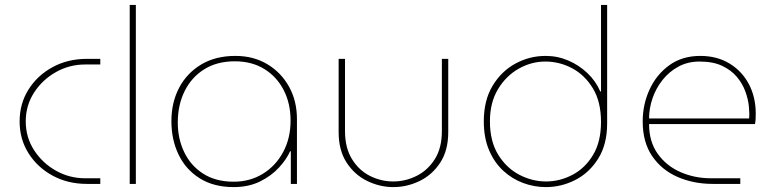

<svg xmlns="http://www.w3.org/2000/svg" viewBox="-20 -750 3162 783"><path d="M335 0Q256 0 194 -34Q132 -68 96 -125.5Q60 -183 60 -255Q60 -327 96 -384.5Q132 -442 194 -476Q256 -510 335 -510H389V-487H327Q263 -487 208 -456Q153 -425 119 -372.5Q85 -320 85 -255Q85 -190 119 -137.5Q153 -85 208 -54Q263 -23 327 -23H389V0Z M509 0V-730H534V0Z M933 13Q852 13 795 -22.5Q738 -58 708.5 -119Q679 -180 679 -256Q679 -332 710.5 -392Q742 -452 800.5 -487Q859 -522 940 -522Q1014 -522 1070.5 -488Q1127 -454 1159 -396Q1191 -338 1191 -264V0H1166V-133H1163Q1149 -101 1118 -67Q1087 -33 1040.5 -10Q994 13 933 13ZM933 -9Q999 -9 1051.5 -41Q1104 -73 1134.5 -129.5Q1165 -186 1165 -258Q1165 -328 1137 -382.5Q1109 -437 1058 -468.5Q1007 -500 938 -500Q865 -500 813 -467.5Q761 -435 733 -378.5Q705 -322 705 -250Q705 -184 731.5 -129Q758 -74 809 -41.5Q860 -9 933 -9Z M1584 13Q1529 13 1477.5 -12Q1426 -37 1393.5 -87Q1361 -137 1361 -211V-510H1387V-215Q1387 -147 1415.5 -101Q1444 -55 1489 -32.5Q1534 -10 1583 -10Q1634 -10 1679.5 -33Q1725 -56 1753.5 -101.5Q1782 -147 1782 -215V-510H1808V-211Q1808 -137 1775.5 -87Q1743 -37 1691.5 -12Q1640 13 1584 13Z M2206 13Q2159 13 2114 -3.5Q2069 -20 2032.5 -53.5Q1996 -87 1974.5 -137.5Q1953 -188 1953 -255Q1953 -341 1989 -400.5Q2025 -460 2082.5 -491Q2140 -522 2205 -522Q2254 -522 2298 -503Q2342 -484 2376 -451.5Q2410 -419 2428 -377H2431V-730H2456V-247Q2456 -161 2419.5 -103Q2383 -45 2326 -16Q2269 13 2206 13ZM2207 -10Q2263 -10 2314.5 -37Q2366 -64 2398.5 -118Q2431 -172 2431 -253Q2431 -335 2398 -389.5Q2365 -444 2313.5 -471.5Q2262 -499 2204 -499Q2147 -499 2095.5 -470Q2044 -441 2011 -386.5Q1978 -332 1978 -255Q1978 -174 2011.5 -119.5Q2045 -65 2097.5 -37.5Q2150 -10 2207 -10Z M2887 0Q2808 0 2743 -28.5Q2678 -57 2639.5 -113.5Q2601 -170 2601 -255Q2601 -324 2629 -385Q2657 -446 2709.5 -484Q2762 -522 2836 -522Q2904 -522 2955 -491Q3006 -460 3034 -407Q3062 -354 3062 -287Q3062 -276 3061.5 -265.5Q3061 -255 3059 -244H2627Q2627 -172 2662.5 -122.5Q2698 -73 2755.5 -48Q2813 -23 2879 -23H2999V0ZM2627 -267H3035Q3037 -287 3034 -316.5Q3031 -346 3019.5 -377.5Q3008 -409 2985 -436.5Q2962 -464 2925 -481.5Q2888 -499 2833 -499Q2785 -499 2747 -478.5Q2709 -458 2682 -424Q2655 -390 2641 -349Q2627 -308 2627 -267Z"/></svg>

Font: MuseoModerno Thin Thin
Style: Regular
Weight: 250
Version: Version 1.003